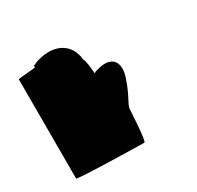

<svg xmlns="http://www.w3.org/2000/svg" viewBox="-127 -711 880 857"><g transform="rotate(-30 313.5 -282.5)"><path d="M42 -14C42 -6 376 0 386 0C396 0 404 -152 404 -159C404 -184 431 -209 458 -290C486 -371 445 -412 365 -386C359 -386 354 -383 349 -378C346 -416 341 -454 336 -454C326 -568 219 -586 131 -544V-536C130 -532 42 -529 42 -525Z"/></g></svg>

Font: Ampere
Style: Regular
Weight: 400
Version: Version 1